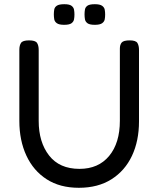

<svg xmlns="http://www.w3.org/2000/svg" viewBox="-20 -880 753 913"><path d="M355 13Q265 13 202 -27.5Q139 -68 105.5 -140Q72 -212 72 -305V-643Q72 -664 80 -676Q88 -688 118 -688Q148 -688 156 -676Q164 -664 164 -642V-305Q164 -204 213.5 -140.5Q263 -77 358 -77Q448 -77 499 -138.5Q550 -200 550 -306V-649Q550 -667 558.5 -677.5Q567 -688 597 -688Q626 -688 633.5 -675.5Q641 -663 641 -642V-303Q641 -210 607.5 -139Q574 -68 510 -27.5Q446 13 355 13ZM431 -762Q406 -762 396 -769.5Q386 -777 384 -788Q382 -799 382 -812Q382 -824 384 -835Q386 -846 396 -853Q406 -860 431 -860Q455 -860 465.5 -852.5Q476 -845 478 -834Q480 -823 480 -811Q480 -799 478 -788Q476 -777 465.5 -769.5Q455 -762 431 -762ZM285 -762Q261 -762 250.5 -769.5Q240 -777 238 -788Q236 -799 236 -812Q236 -824 238 -835Q240 -846 250.5 -853Q261 -860 286 -860Q310 -860 320 -852.5Q330 -845 332 -834Q334 -823 334 -811Q334 -799 332 -788Q330 -777 320 -769.5Q310 -762 285 -762Z"/></svg>

Font: Fredoka
Style: Regular
Weight: 400
Designer: Ben Nathan
Foundry: Milena B. Brandão, Ben Nathan
Version: Version 2.001